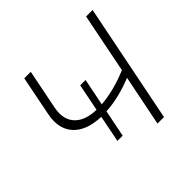

<svg xmlns="http://www.w3.org/2000/svg" viewBox="-169 -882 1065 1065"><g transform="rotate(-45 363.0 -350.0)"><path d="M687 -700 547 0H496L556 -299Q445 -254 344 -248L312 -89H271L302 -247Q205 -250 152 -294.5Q99 -339 99 -416Q99 -441 105 -468L151 -700H202L156 -469Q151 -444 151 -426Q151 -365 192.5 -330Q234 -295 311 -293L343 -453H385L353 -294Q454 -302 566 -349L636 -700Z"/></g></svg>

Font: Montserrat Alternates Light
Style: Italic
Weight: 300
Italic angle: -11.3°
Designer: Julieta Ulanovsky
Foundry: Julieta Ulanovsky
Version: Version 7.200